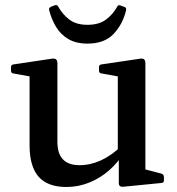

<svg xmlns="http://www.w3.org/2000/svg" viewBox="-20 -736 705 766"><path d="M560 -162V-32L541 -65L625 -43Q634 -39 634 -30V-16Q634 -7 624 -6L472 9Q464 10 459 6.5Q454 3 454 -5V-121L450 -131V-162ZM245 10Q170 10 134 -31Q98 -72 98 -156V-315H209V-170Q209 -77 297 -77Q384 -77 464 -153L474 -126Q451 -88 416 -57Q381 -26 337 -8Q293 10 245 10ZM450 -162V-315H560V-162ZM98 -315V-462L116 -428L33 -443Q24 -444 24 -454V-469Q24 -478 34 -479L181 -501Q196 -504 202.5 -500Q209 -496 209 -483V-315ZM450 -315V-462L468 -428L385 -443Q375 -444 375 -454V-469Q375 -478 385 -479L533 -501Q548 -504 554 -500Q560 -496 560 -483V-315ZM329 -562Q284 -562 253 -580Q222 -598 203.5 -629Q185 -660 176 -696Q174 -704 183 -709L199 -715Q208 -718 212 -710Q229 -679 256.5 -658Q284 -637 329 -637Q375 -637 403 -658Q431 -679 448 -710Q452 -718 461 -714L477 -708Q485 -706 483 -695Q470 -640 433.5 -601Q397 -562 329 -562Z"/></svg>

Font: Hahmlet Medium
Style: Regular
Weight: 500
Version: Version 1.002